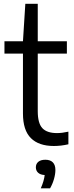

<svg xmlns="http://www.w3.org/2000/svg" viewBox="-20 -760 388 1012"><path d="M340.5 -66V0.5Q302 9.5 264 9.5Q184.5 9.5 142.8 -32Q101 -73.5 101 -162V-477.5H3.5V-542.5H101L113.5 -740H179V-542.5H332.5V-477.5H179V-174Q179 -110.5 203.2 -84.5Q227.5 -58.5 280.5 -58.5Q307 -58.5 340.5 -66ZM272 136Q272 157.5 264.5 183.8Q257 210 244 232.5H195Q212.5 192.5 215.5 162.5Q193 161.5 181 150.5Q169 139.5 169 122Q169 103.5 182 92.8Q195 82 219 82Q245 82 258.5 95.8Q272 109.5 272 136Z"/></svg>

Font: Encode Sans Semi Condensed
Style: Regular
Weight: 400
Width: 4
Designer: Multiple Designers
Foundry: Impallari Type
Version: Version 2.000